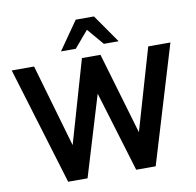

<svg xmlns="http://www.w3.org/2000/svg" viewBox="-98 -1055 1183 1156"><g transform="rotate(-10 493.0 -476.5)"><path d="M344.2 0 492.7 -491.2 641.6 0H760.7L977.5 -718.8H841.8L696.8 -219.7L549.8 -718.8H436.5L290.5 -212.4L144 -718.8H7.3L225.6 0ZM409.7 -780.3 495.6 -881.3 581.5 -780.3H671.9L551.3 -953.1H439.9L319.3 -780.3Z"/></g></svg>

Font: Winston SemiBold
Style: Regular
Weight: 600
Designer: Vernon Adams, Kim Jin-seong, David Berlow, Cristiano Sobral
Foundry: The Winston Project Authors
Version: Version 3.004